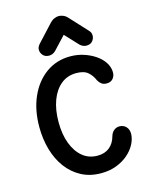

<svg xmlns="http://www.w3.org/2000/svg" viewBox="-141 -1056 904 1159"><g transform="rotate(-15 311.0 -476.5)"><path d="M345 15Q275 15 221 -14Q167 -43 130 -93Q93 -143 74 -209.5Q55 -276 55 -351Q55 -457 91.5 -539Q128 -621 193.5 -668Q259 -715 345 -715Q388 -715 427.5 -702.5Q467 -690 499 -668.5Q531 -647 550 -618.5Q569 -590 570 -558Q571 -534 557 -517Q543 -500 517 -500Q497 -500 484.5 -509.5Q472 -519 464 -534Q452 -564 427.5 -586Q403 -608 354 -608Q298 -608 258 -575Q218 -542 196.5 -484Q175 -426 175 -349Q175 -272 197 -214.5Q219 -157 258 -125Q297 -93 351 -93Q396 -93 425.5 -116.5Q455 -140 467 -184Q473 -205 488 -217.5Q503 -230 523 -230Q547 -230 563.5 -213.5Q580 -197 580 -168Q579 -135 561.5 -102.5Q544 -70 513 -43.5Q482 -17 439.5 -1Q397 15 345 15ZM225 -752Q200 -752 186.5 -767.5Q173 -783 173 -802Q173 -812 177 -820Q181 -828 187 -835L285 -941Q298 -955 313 -961.5Q328 -968 341 -968Q355 -968 370 -961.5Q385 -955 397 -941L495 -835Q502 -828 505.5 -820Q509 -812 509 -802Q509 -783 496 -767.5Q483 -752 458 -752Q447 -752 436.5 -756.5Q426 -761 417 -770L302 -893H381L266 -770Q257 -761 246.5 -756.5Q236 -752 225 -752Z"/></g></svg>

Font: National Park SemiBold
Style: Regular
Weight: 600
Designer: Andrea Herstowski, Ben Hoepner
Version: Version 1.009